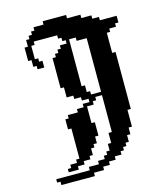

<svg xmlns="http://www.w3.org/2000/svg" viewBox="-222 -1434 1622 1976"><g transform="rotate(-15 589.5 -446.5)"><path d="M428.6 -142.9V178.6H392.9V214.3H321.4V250H285.7V285.7H392.9V250H464.3V214.3H535.7V178.6H571.4V107.1H607.1V71.4H642.9V0H678.6V-142.9H642.9V-321.4H714.3V-357.1H750V-392.9H821.4V0H785.7V107.1H750V178.6H714.3V214.3H678.6V250H607.1V285.7H500V321.4H142.9V357.1H178.6V392.9H535.7V357.1H642.9V321.4H714.3V285.7H785.7V250H857.1V214.3H892.9V178.6H928.6V142.9H964.3V71.4H1000V0H1035.7V-178.6H1071.4V-785.7H1035.7V-1000H1071.4V-1035.7H1142.9V-1071.4H1178.6V-1142.9H1000V-1178.6H928.6V-1214.3H821.4V-1250H678.6V-1285.7H428.6V-1250H321.4V-1214.3H285.7V-1178.6H250V-1142.9H214.3V-1071.4H178.6V-928.6H214.3V-857.1H250V-821.4H321.4V-892.9H285.7V-928.6H250V-1071.4H285.7V-1107.1H535.7V-1071.4H571.4V-1035.7H607.1V-1000H535.7V-964.3H500V-928.6H464.3V-892.9H428.6V-571.4H464.3V-464.3H535.7V-428.6H607.1V-392.9H678.6V-357.1H607.1V-321.4H535.7V-285.7H428.6V-250H392.9V-142.9ZM821.4 -428.6H714.3V-464.3H678.6V-535.7H642.9V-1035.7H714.3V-1000H821.4Z"/></g></svg>

Font: Gossip High Pixel
Style: Regular
Weight: 500
Width: 7
Designer: Deborah Khodanovich
Version: Version 1.001;Glyphs 3.3.1 (3343)